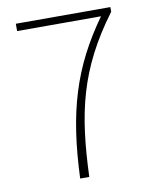

<svg xmlns="http://www.w3.org/2000/svg" viewBox="-82 -789 685 852"><g transform="rotate(-10 260.5 -363.0)"><path d="M210 0H251C262 -284 302 -474 474 -705V-726H48V-693H426C280 -489 222 -299 210 0Z"/></g></svg>

Font: Harano Aji Gothic K1 ExtraLight
Style: Regular
Weight: 250
Foundry: Masamichi Hosoda
Version: HaranoAjiGothicK1-ExtraLight version 20230610;ttx 4.39.4